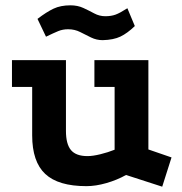

<svg xmlns="http://www.w3.org/2000/svg" viewBox="-20 -680 686 722"><path d="M454 -22Q420 -3 380 8.5Q340 20 305 20Q199 20 150 -26Q101 -72 101 -171V-353H25V-454H228V-188Q228 -138 247 -115.5Q266 -93 309 -93Q329 -93 357.5 -100Q386 -107 411 -117V-353H335V-454H538V-118L625 -88L590 22ZM153 -542 121 -609Q155 -635 181.5 -647.5Q208 -660 245 -660Q272 -660 293.5 -650Q315 -640 334.5 -629.5Q354 -619 376 -619Q398 -619 414.5 -625Q431 -631 459 -649L487 -582Q459 -555 433 -542.5Q407 -530 366 -529Q343 -529 322.5 -539Q302 -549 281.5 -559.5Q261 -570 236 -570Q216 -570 199 -563Q182 -556 153 -542Z"/></svg>

Font: Podkova ExtraBold
Style: Regular
Weight: 800
Designer: Ilya Yudin
Foundry: Cyreal (www.cyreal.org)
Version: Version 2.103